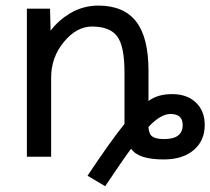

<svg xmlns="http://www.w3.org/2000/svg" viewBox="-20 -554 745 680"><path d="M505.9 -104.5Q506.8 -80.1 519 -70.8Q531.2 -61.5 561.5 -61.5Q627 -61.5 627 -111.3Q627 -130.9 616.2 -140.6Q605.5 -150.4 583 -150.4Q547.9 -149.4 505.9 -104.5ZM161.1 1H75.2V-523.4H157.2L159.2 -445.3Q186.5 -481.4 226.6 -505.9Q273.4 -534.2 328.1 -534.2Q418 -534.2 461.9 -478Q505.9 -421.9 505.9 -303.7V-196.3Q538.1 -220.7 589.8 -220.7Q642.6 -220.7 673.8 -190.9Q705.1 -161.1 705.1 -111.3Q705.1 -55.7 666 -22.5Q627 10.7 559.6 10.7Q469.7 10.7 444.3 -27.3Q419.9 4.9 352.5 105.5L290 68.4Q374 -57.6 420.9 -115.2V-297.9Q420.9 -390.6 395 -425.3Q369.1 -460 305.7 -460Q251 -460 206.1 -405.3Q161.1 -350.6 161.1 -279.3Z"/></svg>

Font: Gen Shin Gothic Regular
Style: Regular
Weight: 400
Designer: [Source Han Sans]
Ryoko NISHIZUKA  (kana & ideographs); Paul D. Hunt (Latin, Greek & Cyrillic); Wenlong ZHANG  (bopomofo
Version: Version 1.002.20150607